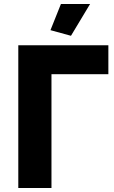

<svg xmlns="http://www.w3.org/2000/svg" viewBox="-20 -935 569 955"><path d="M283 -915 231 -785 333 -757 428 -915ZM71 -710V0H236V-566H519V-710Z"/></svg>

Font: RT Raleway ExtraBold
Style: Regular
Weight: 400
Designer: Matt McInerney, Pablo Impallari, Rodrigo Fuenzalida — Edited by Milan Moffatt in April 2016
Foundry: Matt McInerney, Pablo Impallari, Rodrigo Fuenzalida — Edited by Milan Moffatt in April 2016
Version: Version 3.001